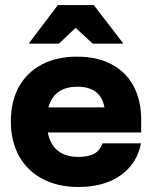

<svg xmlns="http://www.w3.org/2000/svg" viewBox="-20 -736 607 766"><path d="M293.3 10Q210.8 10 150 -22.1Q89.2 -54.2 56.2 -112.9Q23.3 -171.7 23.3 -251.7Q23.3 -331.7 55.4 -389.6Q87.5 -447.5 147.1 -478.8Q206.7 -510 287.5 -510Q367.5 -510 425 -479.6Q482.5 -449.2 512.9 -392.5Q543.3 -335.8 543.3 -256.7V-207.5H170.8Q180 -159.2 210.8 -134.6Q241.7 -110 292.5 -110Q333.3 -110 356.2 -122.9Q379.2 -135.8 389.2 -164.2H542.5Q526.7 -82.5 460.8 -36.2Q395 10 293.3 10ZM173.3 -307.5H396.7Q389.2 -349.2 362.1 -369.6Q335 -390 288.3 -390Q242.5 -390 213.3 -369.2Q184.2 -348.3 173.3 -307.5ZM96.7 -561.7V-565L210.8 -715.8H354.2L470 -565V-561.7H350L281.7 -625L215 -561.7Z"/></svg>

Font: Funnel Display ExtraBold
Style: Regular
Weight: 800
Designer: NORD ID, Kristian Moeller
Foundry: Dicotype
Version: Version 1.000